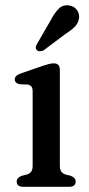

<svg xmlns="http://www.w3.org/2000/svg" viewBox="-20 -721 344 741"><path d="M211 -451V-81.5Q211 -66 216.8 -58.5Q222.5 -51 233 -47.5L253 -42.5Q272 -35 272 -20.5Q272 0 246.5 0H70Q44.5 0 44.5 -20.5Q44.5 -35 63.5 -42.5L84.5 -47.5Q94.5 -51 100.2 -58.5Q106 -66 106 -81.5V-367.5Q106 -381 101.2 -387Q96.5 -393 87.5 -394.5L55 -396Q37 -400.5 37 -414.5Q37 -429.5 60 -437.5L145.5 -467Q159 -471.5 168.8 -474Q178.5 -476.5 188 -476.5Q211 -476.5 211 -451ZM176 -643.5Q191 -672 207 -687.8Q223 -703.5 247 -700Q267 -697 277.2 -682Q287.5 -667 285 -650Q282 -632 269.2 -618.5Q256.5 -605 234 -591L148 -526.5Q141.5 -523.5 134.2 -523.2Q127 -523 122.5 -527.5Q117 -532.5 118.2 -539.2Q119.5 -546 123.5 -552.5Z"/></svg>

Font: Fraunces 9pt S050
Style: Regular
Weight: 400
Version: Version 1.000; ttfautohint (v1.8.3)